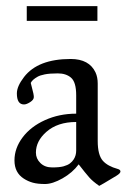

<svg xmlns="http://www.w3.org/2000/svg" viewBox="-20 -588 420 625"><path d="M67.1 -520V-568.1H297.1V-520ZM58.1 -248Q34.9 -248 34.9 -283.9Q34.9 -307.1 58.3 -337.4Q103.5 -396 210 -396Q270.5 -396 291 -352.1Q298.1 -336.7 298.1 -315.9V-128.9Q298.1 -83.5 314.9 -64.5Q330.8 -46.9 363 -38.1Q372.1 -35.6 372.1 -29.8Q372.1 -23.9 359.4 -16.1Q305.7 16.4 303 17.1Q280.8 1.5 270.5 -10.5Q257.8 -24.9 236.1 -53Q216.1 -25.9 183.5 -7.4Q150.9 11 126.6 11Q102.3 11 86.7 6.6Q71 2.2 57.4 -6.6Q27.1 -26.1 27.1 -65.8Q27.1 -105.5 53.5 -140.6Q79.8 -175.8 126.3 -196.9Q172.9 -218 228 -218V-278.1Q228 -321 210.9 -335.4Q194.8 -349.1 168.1 -349.1Q141.4 -349.1 125.7 -345.9Q110.1 -342.8 102.1 -338.1Q85 -328.4 80.1 -318.1Q81.5 -311.5 84.2 -301.8Q90.1 -280.8 90.1 -272Q90.1 -263.2 78.2 -255.6Q66.4 -248 58.1 -248ZM96.9 -91.3Q96.9 -71.5 111.5 -57.3Q126 -43 149.9 -43Q173.8 -43 186.9 -46.6Q200 -50.3 207.5 -55.9Q215.1 -61.5 220 -69.3Q228 -81.8 228 -97.9V-190.9Q167.5 -190.9 131.1 -158.9Q96.9 -128.9 96.9 -91.3Z"/></svg>

Font: Linden Hill
Style: Regular
Weight: 400
Version: Version 1.202